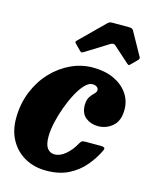

<svg xmlns="http://www.w3.org/2000/svg" viewBox="-121 -848 749 940"><g transform="rotate(15 253.5 -378.0)"><path d="M498 -374Q498 -317 466.2 -289.8Q434.5 -262.5 392.5 -262.5Q356.5 -262.5 330.2 -283Q304 -303.5 304 -346.5Q304.5 -373.5 314.8 -388.5Q325 -403.5 335.2 -412.8Q345.5 -422 345.5 -432Q345.5 -441 337.5 -447.5Q329.5 -454 314.5 -454Q296 -454 276 -433Q256 -412 237.8 -377.5Q219.5 -343 204.8 -302.5Q190 -262 181.2 -222Q172.5 -182 172.5 -150.5Q172.5 -110 186.2 -92Q200 -74 222.5 -74Q251.5 -74 279 -97.8Q306.5 -121.5 325.5 -156.5Q330 -165 335 -169Q340 -173 354 -173H429.5Q445 -173 449.8 -169Q454.5 -165 448.5 -152.5Q427.5 -109 395.2 -71.2Q363 -33.5 316 -10Q269 13.5 203.5 13.5Q144 13.5 97.2 -12Q50.5 -37.5 23.2 -84.8Q-4 -132 -4 -196Q-4 -268.5 20.8 -330.2Q45.5 -392 88 -437.5Q130.5 -483 184.2 -508.2Q238 -533.5 296 -533.5Q357.5 -533.5 402.8 -512.5Q448 -491.5 473 -455.2Q498 -419 498 -374ZM212.5 -596.5 184 -625.5Q179 -631 179.8 -633.5Q180.5 -636 186.5 -642L307.5 -761.5Q313.5 -767.5 319.2 -768.8Q325 -770 336 -770H415Q431.5 -770 436.5 -761.5L503 -642Q507.5 -635 499 -626L469 -596Q462.5 -589.5 460.2 -590.2Q458 -591 452.5 -595.5L373 -666.5Q362.5 -676 348 -667L230 -593.5Q223 -589.5 219.8 -591Q216.5 -592.5 212.5 -596.5Z"/></g></svg>

Font: Besley* Narrow Heavy
Style: Italic
Weight: 800
Width: 4
Italic angle: -13°
Designer: Owen Earl
Foundry: indestructible type*
Version: Version 3.000; ttfautohint (v1.8.3)